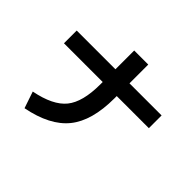

<svg xmlns="http://www.w3.org/2000/svg" viewBox="-177 -1047 1353 1353"><g transform="rotate(45 500.0 -370.0)"><path d="M77 -600H463V-787H603V-600H923V-473H603V-450Q603 -227 509 -110.5Q415 6 204 47L162 -77Q330 -110 396.5 -192Q463 -274 463 -450V-473H77Z"/></g></svg>

Font: M PLUS 1p
Style: Bold
Weight: 700
Version: Version 1.062